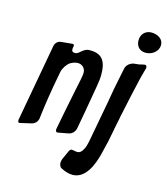

<svg xmlns="http://www.w3.org/2000/svg" viewBox="-142 -895 1077 1235"><g transform="rotate(15 396.0 -277.0)"><path d="M792 -723C792 -764 752 -785 712 -785C673 -785 644 -757 644 -715C644 -675 669 -649 709 -649C749 -649 792 -678 792 -723ZM297 -542C287 -534 279 -530 270 -530C255 -530 248 -536 248 -550C248 -553 249 -557 249 -561C251 -565 251 -569 251 -571C251 -577 249 -583 243 -583H238C226 -582 178 -577 166 -576C144 -574 128 -559 124 -535L32 -27C31 -24 31 -21 31 -18C31 -8 35 -3 41 -3C43 -3 46 -4 50 -5L119 -21C141 -26 158 -45 160 -68C167 -132 183 -246 211 -389C218 -417 236 -444 257 -458C275 -468 291 -473 306 -473C335 -473 357 -451 357 -422C357 -413 356 -402 353 -389L350 -372C346 -355 342 -334 337 -310C318 -217 294 -98 282 -32C281 -29 281 -26 281 -23C281 -13 285 -7 292 -7C294 -7 297 -8 301 -8L365 -20C387 -24 405 -42 410 -67C421 -127 440 -231 461 -356C467 -388 470 -416 470 -441C470 -517 448 -572 364 -572H350C335 -571 317 -561 297 -542ZM652 -562H653C628 -557 606 -539 601 -512L572 -368L557 -281L505 -1C501 19 496 37 487 52L488 50C478 71 465 81 448 81C442 81 436 80 429 78C422 77 416 76 412 76C407 76 401 77 394 92C385 111 377 130 368 150C365 158 363 166 363 174C363 182 364 199 378 208C404 222 431 231 457 231C543 231 583 130 602 56L623 -31V-30L640 -116C640 -117 640 -118 641 -119V-125C642 -126 642 -127 642 -128L646 -147C647 -151 648 -155 648 -159L651 -171C651 -172 651 -172 651 -173L652 -176C652 -176 652 -177 652 -177L656 -196C656 -197 656 -197 656 -198L657 -201C657 -201 657 -202 657 -202L659 -214C660 -218 661 -222 662 -227L690 -358L720 -489L735 -544C737 -549 738 -554 738 -557C738 -568 733 -574 726 -574C723 -574 719 -573 713 -572L688 -566Z"/></g></svg>

Font: Bangerz
Style: Regular
Weight: 400
Designer: vernon adams
Foundry: Vernon Adams
Version: Version 2.10;December 28, 2023;FontCreator 13.0.0.2683 64-bi